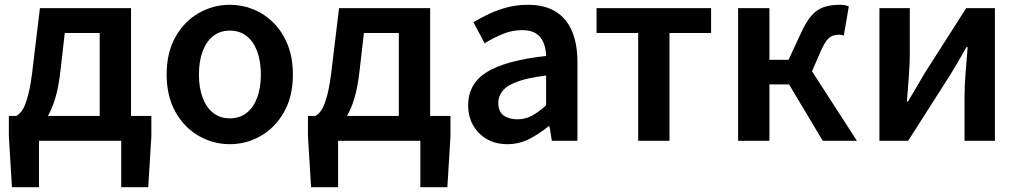

<svg xmlns="http://www.w3.org/2000/svg" viewBox="-20 -589 4264 803"><path d="M143 0V194H30L17 -19V-104H613V-19L600 194H487V0ZM397 -39V-451H251L233 -295Q225 -221 209 -171Q193 -121 171.5 -90.5Q150 -60 123 -45.5Q96 -31 66 -28L48 -104Q63 -112 75 -131Q87 -150 98.5 -194.5Q110 -239 119 -323L147 -555H528V-39Z M941 14Q872 14 811.5 -20.5Q751 -55 714 -120.5Q677 -186 677 -277Q677 -370 714 -435Q751 -500 811.5 -534.5Q872 -569 941 -569Q993 -569 1040.5 -549.5Q1088 -530 1125 -492.5Q1162 -455 1183.5 -401Q1205 -347 1205 -277Q1205 -186 1168 -120.5Q1131 -55 1070.5 -20.5Q1010 14 941 14ZM941 -94Q982 -94 1011 -116.5Q1040 -139 1055.5 -180.5Q1071 -222 1071 -277Q1071 -333 1055.5 -374.5Q1040 -416 1011 -438.5Q982 -461 941 -461Q901 -461 872 -438.5Q843 -416 827.5 -374.5Q812 -333 812 -277Q812 -222 827.5 -180.5Q843 -139 872 -116.5Q901 -94 941 -94Z M1394 0V194H1281L1268 -19V-104H1864V-19L1851 194H1738V0ZM1648 -39V-451H1502L1484 -295Q1476 -221 1460 -171Q1444 -121 1422.5 -90.5Q1401 -60 1374 -45.5Q1347 -31 1317 -28L1299 -104Q1314 -112 1326 -131Q1338 -150 1349.5 -194.5Q1361 -239 1370 -323L1398 -555H1779V-39Z M2102 14Q2053 14 2016.5 -7Q1980 -28 1959 -64.5Q1938 -101 1938 -149Q1938 -239 2016 -287.5Q2094 -336 2264 -355Q2263 -385 2253.5 -409.5Q2244 -434 2222.5 -448.5Q2201 -463 2164 -463Q2122 -463 2083 -447Q2044 -431 2007 -408L1960 -496Q1991 -515 2026.5 -531.5Q2062 -548 2102.5 -558.5Q2143 -569 2187 -569Q2257 -569 2303 -541Q2349 -513 2372 -459.5Q2395 -406 2395 -329V0H2288L2278 -61H2274Q2237 -30 2194 -8Q2151 14 2102 14ZM2144 -90Q2177 -90 2205.5 -105.5Q2234 -121 2264 -149V-273Q2189 -264 2145 -248Q2101 -232 2082.5 -209.5Q2064 -187 2064 -159Q2064 -122 2086.5 -106Q2109 -90 2144 -90Z M2649 0V-451H2475V-555H2954V-451H2780V0Z M3067 0V-555H3198V-339H3278L3330 -451Q3353 -501 3376 -526Q3399 -551 3427.5 -560Q3456 -569 3491 -569Q3502 -569 3512 -567.5Q3522 -566 3530 -562L3509 -440Q3504 -442 3499.5 -443Q3495 -444 3489 -444Q3475 -444 3462.5 -439.5Q3450 -435 3438.5 -421Q3427 -407 3414 -378L3376 -291L3564 0H3421L3280 -236H3198V0Z M3658 0V-555H3785V-364Q3785 -322 3781 -269Q3777 -216 3773 -164H3777Q3792 -189 3812 -222.5Q3832 -256 3846 -281L4021 -555H4141V0H4014V-191Q4014 -233 4018.5 -286Q4023 -339 4027 -392H4022Q4008 -367 3988 -332.5Q3968 -298 3953 -274L3778 0Z"/></svg>

Font: Noto Sans KR SemiBold
Style: Regular
Weight: 600
Designer: Ryoko NISHIZUKA  (kana, bopomofo & ideographs); Paul D. Hunt (Latin, Greek & Cyrillic); Sandoll Communications , Soo-you
Foundry: Adobe
Version: Version 2.004-H2;hotconv 1.0.118;makeotfexe 2.5.65603